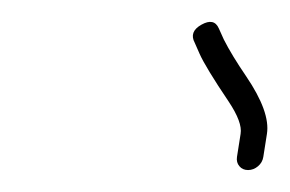

<svg xmlns="http://www.w3.org/2000/svg" viewBox="-20 -705 264 175"><path d="M206.1 -550C209.4 -550 212.5 -551.2 215.2 -553.5C217.9 -555.8 219.5 -558.7 220 -562L223.3 -583C225.4 -596.3 219.1 -613.7 204.4 -635.4C195.6 -648.3 188.8 -659.5 184 -669L179.5 -679C176.6 -685.7 171.3 -686.8 163.6 -682.5C155.9 -678.2 153.9 -672.7 157.5 -666L161.9 -656C165.4 -648.1 174.2 -633.5 188.5 -612.3C196.8 -599.8 200.5 -590 199.3 -583L196 -562C195.5 -558.7 196.2 -555.8 198.2 -553.5C200.1 -551.2 202.8 -550 206.1 -550Z"/></svg>

Font: Proton
Style: SeBdIt
Weight: 500
Version: Version 1.017